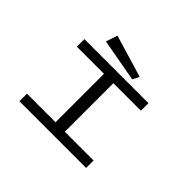

<svg xmlns="http://www.w3.org/2000/svg" viewBox="-165 -1066 1331 1331"><g transform="rotate(45 500.0 -401.0)"><path d="M597 -660 621 -709 310 -802 282 -717ZM151 0H805V-73H523V-549H793V-623H165V-549H431V-74H151Z"/></g></svg>

Font: Inconsolata UltraExpanded
Style: Regular
Weight: 400
Width: 9
Monospace: yes
Designer: Raph Levien, Cyreal, Brenton Simpson
Foundry: Raph Levien, Cyreal, Google
Version: Version 3.100